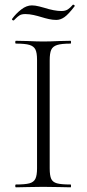

<svg xmlns="http://www.w3.org/2000/svg" viewBox="-20 -799 370 819"><path d="M281 -12Q283 -12 283 -6Q283 0 281 0Q251 0 234 -1L164 -2L97 -1Q79 0 48 0Q45 0 45 -6Q45 -12 48 -12Q87 -12 105.5 -17Q124 -22 131 -36.5Q138 -51 138 -81V-544Q138 -574 131 -588Q124 -602 105.5 -607.5Q87 -613 48 -613Q45 -613 45 -619Q45 -625 48 -625L97 -624Q139 -622 164 -622Q192 -622 234 -624L281 -625Q283 -625 283 -619Q283 -613 281 -613Q242 -613 223.5 -607Q205 -601 198.5 -586.5Q192 -572 192 -542V-81Q192 -50 198.5 -36Q205 -22 223 -17Q241 -12 281 -12ZM291 -779H292Q295 -779 297.5 -776.5Q300 -774 298 -772Q272 -738 255 -726Q238 -714 220 -714Q205 -714 189 -717.5Q173 -721 157 -726Q141 -731 123 -735Q105 -739 88 -739Q72 -739 63.5 -733.5Q55 -728 48.5 -721.5Q42 -715 39 -712H37Q34 -712 32 -714.5Q30 -717 32 -719Q48 -741 70.5 -758.5Q93 -776 116 -776Q130 -776 147.5 -771.5Q165 -767 168 -766Q212 -752 242 -752Q259 -752 269.5 -759Q280 -766 291 -779Z"/></svg>

Font: Cormorant Unicase Light
Style: Regular
Weight: 300
Designer: Christian Thalmann (Catharsis Fonts)
Foundry: Catharsis Fonts
Version: Version 4.000